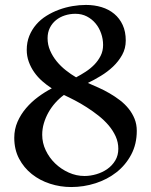

<svg xmlns="http://www.w3.org/2000/svg" viewBox="-20 -731 616 782"><path d="M537.1 -198.2Q537.1 -144 514.4 -101.3Q491.7 -58.6 454.3 -29.3Q417 0 368.9 15.4Q320.8 30.8 270 30.8Q225.6 30.8 183.8 17.3Q142.1 3.9 109.6 -22Q77.1 -47.9 57.6 -85Q38.1 -122.1 38.1 -169.9Q38.1 -204.6 51.3 -234.9Q64.5 -265.1 86.2 -290.5Q107.9 -315.9 135.3 -336.2Q162.6 -356.4 190.9 -371.1Q170.4 -384.3 151.9 -400.6Q133.3 -417 119.4 -436.8Q105.5 -456.5 97.2 -479.5Q88.9 -502.4 88.9 -527.8Q88.9 -559.1 99.4 -585Q109.9 -610.8 127.7 -631.3Q145.5 -651.9 169.4 -666.7Q193.4 -681.6 220 -691.4Q246.6 -701.2 274.9 -706.1Q303.2 -710.9 330.1 -710.9Q364.3 -710.9 393.8 -701.9Q423.3 -692.9 445.3 -674.6Q467.3 -656.2 479.7 -629.2Q492.2 -602.1 492.2 -565.9Q492.2 -533.7 477.5 -507.3Q462.9 -481 440.4 -459.7Q418 -438.5 390.6 -421.9Q363.3 -405.3 337.9 -393.1Q358.4 -384.3 381.3 -374Q404.3 -363.8 426.5 -350.8Q448.7 -337.9 468.8 -322.5Q488.8 -307.1 503.9 -288.3Q519 -269.5 528.1 -247.1Q537.1 -224.6 537.1 -198.2ZM399.9 -547.9Q399.9 -572.3 391.8 -595.2Q383.8 -618.2 369.1 -635.7Q354.5 -653.3 333.7 -664.1Q313 -674.8 287.1 -674.8Q264.6 -674.8 244.1 -668.2Q223.6 -661.6 208 -648.9Q192.4 -636.2 183.1 -617.7Q173.8 -599.1 173.8 -575.2Q173.8 -548.8 184.1 -525.1Q194.3 -501.5 210.9 -481.2Q227.5 -460.9 248.3 -444.6Q269 -428.2 290 -416Q309.6 -426.3 329.1 -439Q348.6 -451.7 364.3 -467.8Q379.9 -483.9 389.9 -503.7Q399.9 -523.4 399.9 -547.9ZM461.9 -125Q461.9 -151.4 451.2 -175.3Q440.4 -199.2 422.4 -220.5Q404.3 -241.7 381.1 -260Q357.9 -278.3 333.5 -293.9Q309.1 -309.6 284.7 -322.3Q260.3 -335 240.2 -344.2Q221.2 -330.1 205.1 -312Q189 -293.9 177.2 -272.9Q165.5 -252 158.7 -229Q151.9 -206.1 151.9 -182.1Q151.9 -148.9 166.3 -118.7Q180.7 -88.4 204.8 -65.2Q229 -42 260 -28.1Q291 -14.2 324.2 -14.2Q348.1 -14.2 372.8 -21.5Q397.5 -28.8 417.2 -42.7Q437 -56.6 449.5 -77.4Q461.9 -98.1 461.9 -125Z"/></svg>

Font: Redressed
Style: Regular
Weight: 400
Designer: Astigmatic (AOETI)
Foundry: Astigmatic (AOETI)
Version: Version 1.001